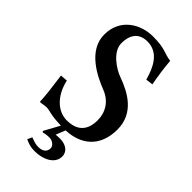

<svg xmlns="http://www.w3.org/2000/svg" viewBox="-262 -728 1000 1000"><g transform="rotate(45 237.5 -228.5)"><path d="M382 -631C327 -639 321 -658 228 -658C142 -658 42 -605 42 -485C42 -368 171 -306 243 -278C304 -254 334 -203 334 -145C334 -71 296 -31 220 -31C153 -31 94 -87 74 -178L34 -175C44 -99 51 -51 53 0C70 0 79 -5 99 -5C121 -5 140 8 218 10L171 96L177 102C193 97 203 96 222 96C241 96 264 112 264 131C264 158 244 172 214 172C194 172 183 168 156 158L144 184C169 195 184 201 216 201C277 201 337 172 337 119C337 81 304 61 264 61C255 61 240 61 232 63L253 10C361 6 441 -56 441 -184C441 -305 342 -358 258 -388C216 -403 137 -453 137 -517C137 -573 161 -619 227 -619C312 -619 345 -540 363 -474L403 -479C394 -528 386 -578 382 -631Z"/></g></svg>

Font: Libertinus Serif Semibold
Style: Regular
Weight: 600
Designer: Philipp H. Poll, Khaled Hosny
Foundry: Caleb Maclennan
Version: Version 7.050;RELEASE